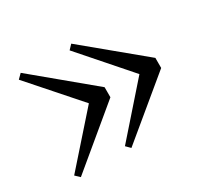

<svg xmlns="http://www.w3.org/2000/svg" viewBox="-104 -641 763 727"><g transform="rotate(-30 277.5 -277.0)"><path d="M280 -505 262 -486 446 -276 262 -67 280 -49 529 -255V-299ZM59 -505 40 -486 225 -276 40 -67 59 -49 307 -255V-299Z"/></g></svg>

Font: Noto Serif HK Medium
Style: Regular
Weight: 500
Designer: Ryoko NISHIZUKA 西塚涼子 (kana & ideographs); Frank Grießhammer (Latin, Greek & Cyrillic); Wenlong ZHANG 张文龙 (bopomofo); San
Foundry: Adobe
Version: Version 2.001;hotconv 1.1.0;makeotfexe 2.6.0